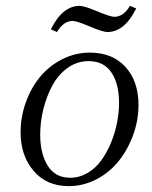

<svg xmlns="http://www.w3.org/2000/svg" viewBox="-20 -633 523 660"><path d="M50.8 -178.2Q50.8 -231 68.6 -280.8Q86.4 -330.6 117.4 -368.4Q148.4 -406.2 193.4 -429.2Q238.3 -452.1 289.1 -452.1Q366.7 -452.1 411.4 -402.8Q456.1 -353.5 456.1 -272Q456.1 -219.2 437.7 -168.9Q419.4 -118.7 388.2 -79.6Q356.9 -40.5 311.8 -16.8Q266.6 6.8 215.8 6.8Q140.1 6.8 95.5 -45.7Q50.8 -98.1 50.8 -178.2ZM118.2 -169.9Q118.2 -105.5 143.8 -63.7Q169.4 -22 221.2 -22Q252.9 -22 280.8 -38.3Q308.6 -54.7 327.9 -81.3Q347.2 -107.9 361.3 -141.8Q375.5 -175.8 382.3 -211.2Q389.2 -246.6 389.2 -279.8Q389.2 -344.7 363 -383.8Q336.9 -422.9 284.2 -422.9Q245.1 -422.9 212.6 -399.7Q180.2 -376.5 160.2 -339.4Q140.1 -302.2 129.2 -258.3Q118.2 -214.4 118.2 -169.9ZM154.8 -532.2Q194.8 -612.8 253.9 -612.8Q269.5 -612.8 314.5 -594Q359.4 -575.2 373 -575.2Q404.3 -575.2 426.8 -612.8L448.2 -604Q408.2 -522.9 349.1 -522.9Q333.5 -522.9 288.6 -542Q243.7 -561 230 -561Q198.2 -561 175.8 -522.9Z"/></svg>

Font: Dihjauti
Style: Italic
Weight: 400
Italic angle: -9°
Designer: T. Christopher White
Version: Version 3.0.0